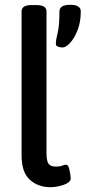

<svg xmlns="http://www.w3.org/2000/svg" viewBox="-20 -774 357 801"><path d="M191 7Q139 7 104.5 -24Q70 -55 70 -126V-727Q70 -739 80 -746Q90 -753 115 -753H129Q154 -753 164 -746Q174 -739 174 -727V-134Q174 -103 182.5 -91Q191 -79 213 -79Q231 -79 240 -83Q249 -87 255 -87Q263 -87 267 -75Q271 -63 273 -49Q275 -35 275 -30Q275 -18 261 -10Q247 -2 227.5 2.5Q208 7 191 7ZM241 -576Q232 -576 222.5 -579Q213 -582 213 -592Q213 -607 220.5 -637Q228 -667 228 -726Q228 -754 273 -754Q317 -754 317 -726Q317 -682 303.5 -648Q290 -614 272.5 -595Q255 -576 241 -576Z"/></svg>

Font: Asap Semi Condensed Medium
Style: Regular
Weight: 500
Width: 4
Designer: Pablo Cosgaya
Foundry: Omnibus-Type
Version: Version 3.001; ttfautohint (v1.8.4.7-5d5b)